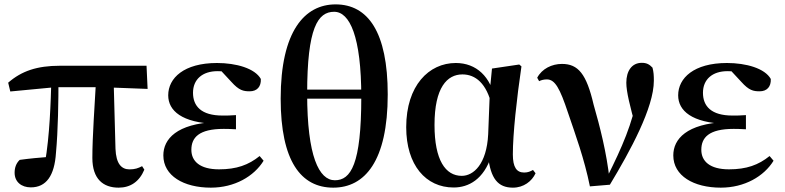

<svg xmlns="http://www.w3.org/2000/svg" viewBox="-20 -839 3578 875"><path d="M120.5 14.9C190.6 14.9 228.4 -38 235.1 -142.7C244.7 -244.8 246.5 -379.4 246.5 -482H214.3C211.1 -371.2 206.9 -222.8 184.8 -95.7L210.7 -124.7C158.5 -120.6 114.6 -116.6 69.8 -110.4C53.6 -95.1 46.6 -74.9 46.6 -51.8C46.6 -10.1 77.6 14.9 120.5 14.9ZM26.9 -422.1 231 -441.5H449.1L652.7 -433.8L647.8 -539.4H253.8C148.2 -539.4 78.2 -515.2 17.3 -462.2ZM520.5 16.2C574.6 16.2 615 -11.3 637.8 -65.8L627.6 -81.7C609.4 -72.4 595.2 -67.1 570.2 -67.1C533.6 -67.1 509 -92.4 506.3 -160.9L497.6 -482H418.2C411.3 -355.7 400.9 -217.8 400.9 -119.3C400.9 -22.9 450.5 16.2 520.5 16.2Z M940.9 16.2C1049 16.2 1137.7 -35.3 1181.3 -106.5L1163.2 -127.9C1112.6 -87 1057.9 -67.3 978.1 -67.3C890.9 -67.3 852.1 -104.3 852.1 -156.2C852.1 -211.8 886.1 -251.6 999.3 -251.6C1011.5 -251.6 1024.1 -251.6 1055.4 -249.8V-314.4C1030 -312.4 1013.5 -312.4 994.1 -312.4C896.9 -312.4 859.6 -355.3 859.6 -416.3C859.6 -477.1 902.4 -514.7 971.4 -514.7C995.4 -514.7 1018.5 -513.2 1054.7 -509.1L1032.5 -534.8L971.2 -533.9L1034.2 -466.1C1069.4 -426.7 1089.4 -422.9 1118.1 -422.9C1151.3 -422.9 1170.5 -444 1168.7 -479.2C1141.7 -527.4 1056.9 -551.9 969 -551.9C818.1 -551.9 746.6 -483.1 746.6 -404.7C746.6 -333.8 809.5 -279.8 962.4 -274.3V-283.1C785.7 -274.9 724.4 -205.9 724.4 -130.8C724.4 -37.8 817.1 16.2 940.9 16.2Z M1498.8 16.2C1642.4 16.2 1747 -104.6 1747 -408.7C1747 -693.5 1656.6 -819 1509.4 -819C1368.7 -819 1259.1 -697.5 1259.1 -389.2C1259.1 -104.9 1351.4 16.2 1498.8 16.2ZM1506.2 -17.5C1433.8 -17.5 1379.8 -126.7 1379.8 -412.2C1379.8 -712.7 1428.6 -785.3 1502.8 -785.3C1573.8 -785.3 1626.5 -672.7 1626.5 -396.8C1626.5 -89.6 1578.7 -17.5 1506.2 -17.5ZM1304.6 -389.2H1705.2V-430.7H1304.6Z M2047.3 15.5C2115.8 15.5 2184.4 -21.6 2219.4 -128.7L2204.4 -127.3C2215.7 -24.9 2249.5 16.2 2317.5 16.2C2366.3 16.2 2404 -12.8 2420.7 -49.4L2409 -64.5C2397.2 -58 2386.2 -52.7 2368.7 -52.7C2334.5 -52.7 2317.2 -76.4 2317.2 -135.4C2317.2 -229 2334.7 -388.7 2356.4 -536.5L2346.4 -545L2222.1 -526.6L2212.6 -428L2204.8 -227.4C2198 -90.4 2137.7 -37.6 2084.5 -37.6C2010.2 -37.6 1960.2 -108.9 1960.2 -269.8C1960.2 -440.9 2018 -499.9 2087.4 -499.9C2145.5 -499.9 2198.2 -460.9 2222.2 -353.7L2243.5 -381.8H2237C2217.2 -490.5 2150.2 -551.9 2057.1 -551.9C1934.5 -551.9 1831.2 -448.8 1831.2 -259.4C1831.2 -86.1 1921 15.5 2047.3 15.5Z M2668.4 10.4 2759.4 2.8C2852.8 -152.1 2959.8 -348.3 2959.8 -471.2C2959.8 -495.9 2958.8 -510.9 2953.6 -530.7C2939.6 -545.7 2926.7 -552.7 2905 -552.7C2859.2 -552.7 2834.3 -515.4 2834.3 -462C2834.3 -421.2 2851 -354.8 2878.2 -256.3L2888.6 -415.3C2861 -271.3 2815.4 -169.7 2747.6 -33.3L2740.1 -18.2H2758.2C2744.8 -143.1 2713.7 -263.1 2685.2 -362.4C2652.6 -502.7 2614.7 -547.7 2540.9 -547.7C2495.2 -547.7 2449.8 -525.9 2428.2 -484.7L2436.9 -469.1C2446.9 -474.1 2458.5 -477.1 2472.3 -477.1C2509.6 -477.1 2531.7 -435.8 2568.4 -325.6C2602.3 -225.6 2642.5 -117 2668.4 10.4Z M3264.9 16.2C3373 16.2 3461.7 -35.3 3505.3 -106.5L3487.2 -127.9C3436.6 -87 3381.9 -67.3 3302.1 -67.3C3214.9 -67.3 3176.1 -104.3 3176.1 -156.2C3176.1 -211.8 3210.1 -251.6 3323.3 -251.6C3335.5 -251.6 3348.1 -251.6 3379.4 -249.8V-314.4C3354 -312.4 3337.5 -312.4 3318.1 -312.4C3220.9 -312.4 3183.6 -355.3 3183.6 -416.3C3183.6 -477.1 3226.4 -514.7 3295.4 -514.7C3319.4 -514.7 3342.5 -513.2 3378.7 -509.1L3356.5 -534.8L3295.2 -533.9L3358.2 -466.1C3393.4 -426.7 3413.4 -422.9 3442.1 -422.9C3475.3 -422.9 3494.5 -444 3492.7 -479.2C3465.7 -527.4 3380.9 -551.9 3293 -551.9C3142.1 -551.9 3070.6 -483.1 3070.6 -404.7C3070.6 -333.8 3133.5 -279.8 3286.4 -274.3V-283.1C3109.7 -274.9 3048.4 -205.9 3048.4 -130.8C3048.4 -37.8 3141.1 16.2 3264.9 16.2Z"/></svg>

Font: Source Han Serif CN VF
Style: Regular
Weight: 250
Designer: Ryoko NISHIZUKA 西塚涼子 (kana & ideographs); Frank Grießhammer (Latin, Greek & Cyrillic); Wenlong ZHANG 张文龙 (bopomofo); San
Foundry: Adobe
Version: Version 2.002;hotconv 1.1.0;makeotfexe 2.6.0